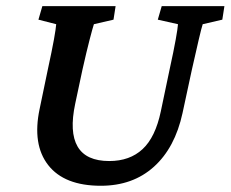

<svg xmlns="http://www.w3.org/2000/svg" viewBox="-20 -593 747 622"><path d="M117.2 -573.2H354.5L347.7 -529.3L284.2 -514.6Q280.3 -502.9 270.5 -465.3Q260.7 -427.7 247.1 -367.2L223.6 -256.8Q204.1 -165 231.4 -118.2Q258.8 -71.3 334 -71.3Q400.4 -71.3 441.9 -109.9Q483.4 -148.4 501 -232.4L529.3 -367.2Q543 -429.7 549.3 -465.3Q555.7 -501 556.6 -514.6L491.2 -529.3L503.9 -573.2H707L700.2 -529.3L636.7 -514.6Q632.8 -502.9 624 -465.3Q615.2 -427.7 601.6 -367.2L571.3 -226.6Q546.9 -114.3 478.5 -52.7Q410.2 8.8 306.6 8.8Q188.5 8.8 136.2 -58.1Q84 -125 108.4 -240.2L134.8 -367.2Q148.4 -429.7 154.8 -465.3Q161.1 -501 162.1 -514.6L104.5 -529.3Z"/></svg>

Font: Crimson Pro SemiBold
Style: Italic
Weight: 600
Italic angle: -12°
Designer: Jacques Le Bailly
Foundry: Baron von Fonthausen
Version: Version 1.003